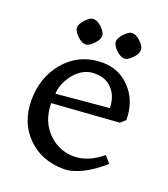

<svg xmlns="http://www.w3.org/2000/svg" viewBox="-126 -755 752 857"><g transform="rotate(20 250.0 -326.5)"><path d="M430.7 -111.8 458.5 -80.1Q380.9 -10.3 308.1 7.3Q292 11.2 276.4 11.2Q168.9 11.2 101.6 -56.6Q34.7 -123 34.7 -230Q34.7 -336.4 97.7 -412.1Q167 -494.6 277.8 -494.6Q354.5 -494.6 407.2 -439.5Q463.4 -381.8 463.4 -289.6L440.4 -269L122.1 -246.1Q123 -157.2 179.7 -104Q230.5 -57.1 297.9 -57.1Q365.2 -57.1 430.7 -111.8ZM125.5 -292 376.5 -314.9Q373 -396 314 -426.3Q293 -437 260.3 -437Q227.5 -437 201.9 -420.9Q176.3 -404.8 159.7 -381.8Q127.9 -338.4 125.5 -292ZM135.3 -641.6Q156.2 -663.6 169.4 -663.6Q182.6 -663.6 193.4 -657.7Q204.1 -651.9 212.9 -642.6Q233.4 -621.6 233.4 -608.2Q233.4 -594.7 227.3 -584.5Q221.2 -574.2 211.9 -565.4Q190.9 -544.9 178.5 -544.9Q166 -544.9 156 -550.5Q146 -556.2 137 -564.7Q127.9 -573.2 121.3 -583.7Q114.7 -594.2 114.7 -603Q114.7 -611.8 120.6 -622.3Q126.5 -632.8 135.3 -641.6ZM319.3 -641.6Q340.3 -663.6 353.5 -663.6Q366.7 -663.6 377.4 -657.7Q388.2 -651.9 397 -642.6Q417.5 -621.6 417.5 -608.2Q417.5 -594.7 411.6 -584.5Q405.8 -574.2 396.5 -565.4Q375.5 -544.9 362.8 -544.9Q350.1 -544.9 340.1 -550.5Q330.1 -556.2 321 -564.7Q312 -573.2 305.7 -583.7Q299.3 -594.2 299.3 -603Q299.3 -611.8 304.9 -622.3Q310.5 -632.8 319.3 -641.6Z"/></g></svg>

Font: Habibi
Style: Regular
Weight: 400
Designer: Magnus Gaarde
Foundry: Magnus Gaarde
Version: Version 1.001